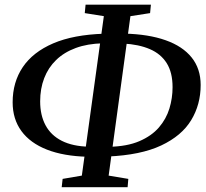

<svg xmlns="http://www.w3.org/2000/svg" viewBox="-20 -781 881 820"><path d="M243.5 18.5 247.5 -17 329.5 -31 423.5 -712 342 -725 345.5 -761H624.5L621 -725L537 -712L444 -31L528 -17L525 18.5ZM354 -111.5Q252 -114 180.5 -142Q109 -170 71.5 -221.2Q34 -272.5 34 -344Q34 -430 77.2 -494.2Q120.5 -558.5 207.2 -595.8Q294 -633 425 -637L419 -596Q353.5 -594.5 303.5 -576Q253.5 -557.5 219.8 -524.8Q186 -492 168.8 -447.2Q151.5 -402.5 151.5 -348Q151.5 -289 174.5 -246Q197.5 -203 244 -179.5Q290.5 -156 360 -154.5ZM439 -112.5 445 -154Q522.5 -155.5 575 -178Q627.5 -200.5 658.8 -236.8Q690 -273 703.5 -317.5Q717 -362 717 -408.5Q717 -471.5 692 -511.2Q667 -551 620 -571.2Q573 -591.5 506 -595L511 -637.5Q614.5 -635 687.2 -609.2Q760 -583.5 798.5 -535.5Q837 -487.5 837 -418Q837 -334.5 796.5 -267.8Q756 -201 668.5 -159.8Q581 -118.5 439 -112.5Z"/></svg>

Font: Merriweather 48pt Medium
Style: Italic
Weight: 500
Italic angle: -7.8°
Version: Version 2.101